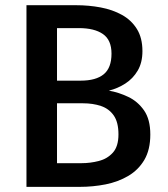

<svg xmlns="http://www.w3.org/2000/svg" viewBox="-20 -728 655 748"><path d="M565.6 -204.1Q565.6 -145.1 542.6 -105.6Q519.5 -66.2 480 -42.8Q440.5 -19.5 391.5 -9.7Q342.6 0 290.3 0H83.1V-707.7H276.4Q326.2 -707.7 372.3 -699Q418.5 -690.3 455.1 -670Q491.8 -649.7 513.3 -615.1Q534.9 -580.5 534.9 -528.7Q534.9 -484.1 516.4 -452.8Q497.9 -421.5 467.9 -402.3Q437.9 -383.1 404.1 -374.9Q442.6 -368.2 479.7 -350.5Q516.9 -332.8 541.3 -297.7Q565.6 -262.6 565.6 -204.1ZM414.4 -519Q414.4 -572.3 381 -595.4Q347.7 -618.5 287.2 -618.5H202.1V-413.8H294.4Q353.8 -413.8 384.1 -438.7Q414.4 -463.6 414.4 -519ZM441.5 -204.6Q441.5 -251.8 423.1 -278.2Q404.6 -304.6 373.3 -315.1Q342.1 -325.6 303.1 -325.6H202.1V-92.3H297.9Q331.8 -92.3 364.9 -100.8Q397.9 -109.2 419.7 -133.3Q441.5 -157.4 441.5 -204.6Z"/></svg>

Font: Fira Code Medium
Style: Regular
Weight: 500
Designer: Carrois Corporate, Edenspiekermann AG, Nikita Prokopov
Foundry: Carrois Corporate, Edenspiekermann AG, Nikita Prokopov
Version: Version 6.002